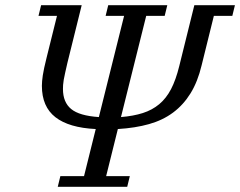

<svg xmlns="http://www.w3.org/2000/svg" viewBox="-20 -718 923 738"><path d="M212 -41H303L348 -222Q245 -227 193 -267.5Q141 -308 141 -388Q141 -405 144.5 -428.5Q148 -452 159 -496L199 -657H128L138 -698H294L239 -476Q234 -454 230.5 -438.5Q227 -423 225 -411.5Q223 -400 222.5 -391.5Q222 -383 222 -376Q222 -325 253.5 -299Q285 -273 360 -268L457 -657H386L396 -698H623L613 -657H542L445 -268Q493 -272 529 -283.5Q565 -295 592 -317.5Q619 -340 637.5 -375.5Q656 -411 669 -464L727 -698H883L873 -657H802L755 -467Q740 -404 712.5 -359.5Q685 -315 645.5 -285.5Q606 -256 553 -241Q500 -226 433 -222L388 -41H479L469 0H202Z"/></svg>

Font: IBM Plex Serif
Style: Italic
Weight: 400
Italic angle: -14°
Designer: Mike Abbink, Paul van der Laan, Pieter van Rosmalen
Foundry: Bold Monday
Version: Version 3.001